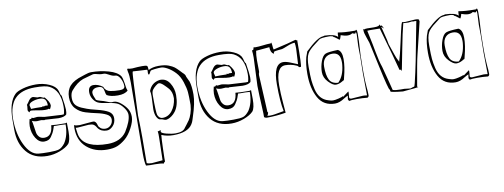

<svg xmlns="http://www.w3.org/2000/svg" viewBox="-61 -855 3657 1394"><g transform="rotate(-10 1767.5 -158.5)"><path d="M254 -247 232 -251 201 -249Q180 -249 163 -258Q167 -244 171 -215.5Q175 -187 178 -169Q181 -151 194.5 -136Q208 -121 232 -121Q290 -121 296 -202Q324 -198 398 -198Q407 -198 411 -202L412 -135Q412 -69 393 -46Q370 -22 324 -4.5Q278 13 231 13Q131 13 78.5 -51.5Q26 -116 26 -215V-286Q26 -418 81 -472Q97 -488 141 -500.5Q185 -513 237 -513Q289 -513 335 -492.5Q381 -472 391 -442Q394 -437 396 -427Q400 -405 408 -400Q421 -319 421 -295.5Q421 -272 417 -260Q400 -243 357 -243L259 -249ZM149 -273 157 -272Q162 -272 167 -281Q172 -276 178 -276L205 -279Q216 -279 236 -274.5Q256 -270 259 -270L385 -263Q398 -263 400 -264Q408 -286 408 -321Q408 -440 333 -478Q306 -493 225 -493Q126 -493 78 -442Q58 -422 44.5 -384Q31 -346 31 -294Q31 -184 71 -102.5Q111 -21 169 -15Q196 -12 248 -12Q300 -12 321 -19Q342 -26 365 -55Q400 -108 400 -190Q374 -192 366 -192H330Q321 -192 314 -193Q302 -156 295 -144.5Q288 -133 279 -119Q263 -94 226.5 -94Q190 -94 165.5 -133Q141 -172 141 -222Q141 -243 149 -273ZM233 -418 248 -419Q254 -419 264 -413.5Q274 -408 278.5 -408Q283 -408 284 -409Q318 -370 318 -345Q318 -340 313 -329Q308 -318 306.5 -318Q305 -318 300 -323Q293 -319 272.5 -319Q252 -319 217.5 -325.5Q183 -332 171.5 -332Q160 -332 158 -321Q157 -322 154 -325Q146 -331 146 -340L149 -368Q149 -377 148 -378Q154 -384 159 -392L170 -408Q184 -427 201 -427ZM277 -349 297 -348Q297 -377 286 -391.5Q275 -406 246 -406Q217 -406 191.5 -396Q166 -386 166 -371Q166 -367 169 -358.5Q172 -350 172 -344Q173 -345 209 -345Q245 -345 256 -344Q257 -345 257 -346Q256 -346 256 -347V-349Q269 -346 270 -345Q270 -349 277 -349Z M759 -290 773 -291Q797 -291 825.5 -267Q854 -243 868.5 -218.5Q883 -194 883 -160.5Q883 -127 857.5 -79Q832 -31 801 -5.5Q770 20 741 31.5Q712 43 667 43Q576 43 517 -8.5Q458 -60 458 -152Q458 -155 458.5 -162.5Q459 -170 459 -174Q473 -167 500 -167L592 -175H602Q621 -175 629 -142Q632 -130 645.5 -119.5Q659 -109 681 -109Q703 -109 719.5 -126Q736 -143 736 -168Q736 -193 707.5 -207.5Q679 -222 638 -230.5Q597 -239 556 -251.5Q515 -264 486.5 -295Q458 -326 458 -378Q458 -430 487 -462.5Q516 -495 580 -514Q587 -516 601 -521Q629 -531 648 -531Q713 -531 775.5 -513.5Q838 -496 860 -463Q868 -449 874 -411L878 -382Q879 -369 886 -354Q863 -331 811 -331Q759 -331 730 -348Q724 -357 721.5 -376Q719 -395 710.5 -405Q702 -415 679 -415Q656 -415 643.5 -405Q631 -395 631 -380.5Q631 -366 638.5 -350Q646 -334 647 -328Q656 -321 677 -315.5Q698 -310 702 -308.5Q706 -307 719 -302Q746 -290 759 -290ZM564 -158 485 -152H476Q469 -152 468 -153Q473 -104 480 -86Q513 3 678 3Q772 3 816 -60Q862 -134 862 -180Q862 -203 842.5 -230.5Q823 -258 802 -270Q781 -282 728.5 -289.5Q676 -297 657 -306.5Q638 -316 623.5 -339Q609 -362 609 -389Q609 -436 648 -436Q682 -436 716 -411Q728 -378 762 -372Q792 -366 830 -366Q868 -366 868 -389Q868 -421 852 -448.5Q836 -476 817 -476Q798 -476 774 -490Q750 -504 737 -504H722Q710 -504 692 -509Q674 -514 665.5 -514Q657 -514 652.5 -512Q648 -510 620.5 -503Q593 -496 582 -492Q537 -476 493 -424Q477 -405 477 -369.5Q477 -334 495.5 -315Q514 -296 551 -283L571 -275Q588 -268 643 -254.5Q698 -241 726.5 -224Q755 -207 755 -173.5Q755 -140 733.5 -117Q712 -94 688 -94Q646 -94 624 -123Q622 -126 615.5 -136Q609 -146 599 -152Q589 -158 564 -158Z M1302 -410Q1321 -394 1322 -379Q1324 -373 1331.5 -358.5Q1339 -344 1340 -341Q1352 -305 1352 -243Q1352 -181 1319 -82Q1317 -77 1312.5 -61.5Q1308 -46 1299 -32Q1265 23 1157 23Q1111 23 1071 6Q1068 29 1065.5 111.5Q1063 194 1064 201Q1055 206 1053 214Q1030 208 987 208H953Q941 208 923 206Q915 180 915 117Q915 54 919 -407Q919 -461 912 -487Q909 -501 909.5 -505Q910 -509 914 -510Q926 -506 947 -506Q991 -510 1019.5 -510Q1048 -510 1054.5 -506Q1061 -502 1061 -490.5Q1061 -479 1063 -474Q1093 -491 1138.5 -491Q1184 -491 1211.5 -480Q1239 -469 1252 -459Q1265 -449 1283 -430Q1301 -411 1302 -410ZM1054 -469Q1054 -477 1053 -478Q1038 -479 1002 -480.5Q966 -482 948 -484Q947 -482 946 -481Q940 -474 929 -162Q932 -80 932 0L931 162V189Q944 196 968 196L1048 189L1049 155Q1052 50 1052 21V-2Q1052 -11 1050 -25Q1051 -24 1054.5 -24Q1058 -24 1072 -30Q1071 -23 1071 -18Q1071 -7 1109 3Q1147 13 1177 13Q1232 13 1249 -16Q1251 -19 1263.5 -34.5Q1276 -50 1286 -65Q1296 -80 1306 -109Q1316 -138 1318 -171V-182Q1318 -234 1315.5 -265Q1313 -296 1298 -342Q1283 -388 1256.5 -416Q1230 -444 1201.5 -460Q1173 -476 1154 -476Q1135 -476 1107.5 -473Q1080 -470 1076 -466Q1072 -462 1067.5 -451.5Q1063 -441 1057 -441Q1053 -445 1053 -454ZM1050 -281Q1050 -310 1046 -322Q1067 -380 1129 -389H1135Q1177 -389 1202 -349Q1227 -309 1227 -261Q1227 -184 1195 -142Q1182 -125 1166.5 -114Q1151 -103 1140 -99.5Q1129 -96 1123 -96Q1117 -96 1105.5 -101Q1094 -106 1086 -106Q1070 -106 1058 -128.5Q1046 -151 1046 -188ZM1102 -114Q1145 -114 1173 -150Q1201 -186 1207 -237V-246Q1207 -285 1186 -312Q1179 -321 1170.5 -329Q1162 -337 1156.5 -343Q1151 -349 1147.5 -351.5Q1144 -354 1139 -358Q1134 -362 1129 -364Q1124 -366 1117 -366Q1110 -366 1094.5 -353.5Q1079 -341 1069.5 -328Q1060 -315 1060 -289Q1060 -160 1067 -141Q1079 -114 1102 -114Z M1612 -247 1590 -251 1559 -249Q1538 -249 1521 -258Q1525 -244 1529 -215.5Q1533 -187 1536 -169Q1539 -151 1552.5 -136Q1566 -121 1590 -121Q1648 -121 1654 -202Q1682 -198 1756 -198Q1765 -198 1769 -202L1770 -135Q1770 -69 1751 -46Q1728 -22 1682 -4.5Q1636 13 1589 13Q1489 13 1436.5 -51.5Q1384 -116 1384 -215V-286Q1384 -418 1439 -472Q1455 -488 1499 -500.5Q1543 -513 1595 -513Q1647 -513 1693 -492.5Q1739 -472 1749 -442Q1752 -437 1754 -427Q1758 -405 1766 -400Q1779 -319 1779 -295.5Q1779 -272 1775 -260Q1758 -243 1715 -243L1617 -249ZM1507 -273 1515 -272Q1520 -272 1525 -281Q1530 -276 1536 -276L1563 -279Q1574 -279 1594 -274.5Q1614 -270 1617 -270L1743 -263Q1756 -263 1758 -264Q1766 -286 1766 -321Q1766 -440 1691 -478Q1664 -493 1583 -493Q1484 -493 1436 -442Q1416 -422 1402.5 -384Q1389 -346 1389 -294Q1389 -184 1429 -102.5Q1469 -21 1527 -15Q1554 -12 1606 -12Q1658 -12 1679 -19Q1700 -26 1723 -55Q1758 -108 1758 -190Q1732 -192 1724 -192H1688Q1679 -192 1672 -193Q1660 -156 1653 -144.5Q1646 -133 1637 -119Q1621 -94 1584.5 -94Q1548 -94 1523.5 -133Q1499 -172 1499 -222Q1499 -243 1507 -273ZM1591 -418 1606 -419Q1612 -419 1622 -413.5Q1632 -408 1636.5 -408Q1641 -408 1642 -409Q1676 -370 1676 -345Q1676 -340 1671 -329Q1666 -318 1664.5 -318Q1663 -318 1658 -323Q1651 -319 1630.5 -319Q1610 -319 1575.5 -325.5Q1541 -332 1529.5 -332Q1518 -332 1516 -321Q1515 -322 1512 -325Q1504 -331 1504 -340L1507 -368Q1507 -377 1506 -378Q1512 -384 1517 -392L1528 -408Q1542 -427 1559 -427ZM1635 -349 1655 -348Q1655 -377 1644 -391.5Q1633 -406 1604 -406Q1575 -406 1549.5 -396Q1524 -386 1524 -371Q1524 -367 1527 -358.5Q1530 -350 1530 -344Q1531 -345 1567 -345Q1603 -345 1614 -344Q1615 -345 1615 -346Q1614 -346 1614 -347V-349Q1627 -346 1628 -345Q1628 -349 1635 -349Z M1841 -504 1853 -502Q1877 -502 1910 -506Q1943 -510 1957 -510H1968L1970 -513L1973 -516Q1977 -509 1978 -490Q1979 -471 1982 -463Q2111 -492 2150 -505Q2153 -504 2154.5 -501.5Q2156 -499 2157 -499Q2157 -500 2159 -500Q2161 -500 2162 -501Q2162 -304 2154 -304L2141 -305Q2140 -306 2139.5 -307.5Q2139 -309 2138 -310Q2134 -316 2125 -319Q2086 -336 2045 -336Q1976 -336 1976 -199Q1976 -140 1981.5 -75.5Q1987 -11 1988 4Q1918 16 1850 16Q1836 16 1828 8V-20Q1820 -182 1820 -223L1829 -431Q1829 -460 1826 -484Q1834 -484 1836 -487Q1838 -490 1839 -495.5Q1840 -501 1841 -504ZM2138 -327 2144 -442Q2144 -464 2141 -485Q2119 -485 2085 -471Q2051 -457 2042.5 -455.5Q2034 -454 2013 -452.5Q1992 -451 1980 -446V-444L1981 -440Q1981 -435 1976 -433Q1954 -447 1954 -485L1855 -476Q1849 -447 1849 -405L1850 -325L1848 -312V-316Q1845 -308 1845 -297L1851 -176Q1852 -153 1854 -118Q1858 -46 1858 -36V-27L1863 -18L1856 1Q1854 1 1852 -3V-1Q1852 5 1871 5Q1890 5 1908 2Q1929 -1 1976 -10Q1961 -81 1961 -210Q1961 -361 2034 -361Q2057 -361 2092.5 -345.5Q2128 -330 2138 -327Z M2599 -80Q2603 -46 2603 -16Q2603 -5 2592 0Q2556 -4 2514 -4Q2472 -4 2457 0Q2450 -9 2450 -13.5Q2450 -18 2452 -27Q2454 -36 2454 -40Q2442 -35 2424 -24Q2387 1 2354 1Q2270 1 2231 -68.5Q2192 -138 2192 -245Q2192 -317 2206 -368L2220 -407Q2311 -495 2352 -495L2363 -498Q2438 -496 2459 -471Q2460 -472 2460 -480V-491Q2460 -494 2462 -504Q2504 -495 2591 -495Q2592 -495 2593 -497.5Q2594 -500 2596 -500Q2603 -500 2603 -470Q2603 -440 2602 -414.5Q2601 -389 2599 -361Q2597 -333 2596 -304V-284L2595 -230V-185Q2595 -125 2599 -81ZM2592 -302 2591 -380 2595 -466Q2595 -481 2590 -483Q2588 -483 2588 -478.5Q2588 -474 2583 -474Q2578 -474 2564 -480Q2551 -470 2530 -470Q2509 -470 2479 -481Q2478 -478 2476 -470Q2472 -455 2466 -449Q2461 -452 2446 -464.5Q2431 -477 2424 -477L2425 -480Q2425 -482 2414.5 -484.5Q2404 -487 2395 -487Q2333 -487 2321 -477Q2309 -467 2286 -450Q2239 -415 2227 -391Q2210 -361 2210 -294Q2210 -227 2213 -195.5Q2216 -164 2225 -126Q2244 -49 2309 -31Q2312 -31 2321 -27.5Q2330 -24 2344 -24Q2358 -24 2385 -30.5Q2412 -37 2416 -42Q2418 -42 2418 -39.5Q2418 -37 2419 -37Q2461 -68 2463 -69Q2464 -68 2464 -59L2461 -26Q2461 -14 2477 -14L2562 -20Q2577 -20 2592 -17Q2590 -129 2590 -178ZM2450 -174 2444 -149H2445V-156Q2441 -154 2428 -146Q2405 -133 2383 -133Q2361 -133 2329.5 -166Q2298 -199 2298 -239.5Q2298 -280 2312.5 -319.5Q2327 -359 2348.5 -368Q2370 -377 2440 -379Q2470 -365 2470 -307Q2470 -249 2450 -174ZM2454 -278V-289Q2454 -359 2395 -359Q2360 -359 2340.5 -337Q2321 -315 2321 -277Q2321 -212 2338 -179Q2355 -146 2402 -144Q2445 -186 2453 -266Q2454 -268 2454 -278Z M3060 -490Q3059 -488 3059 -485.5Q3059 -483 3061 -481Q3051 -442 3033 -364.5Q3015 -287 3003.5 -243Q2992 -199 2961 -16L2969 -12Q2969 -10 2854 0Q2765 -9 2764 -16Q2763 -30 2762 -30H2761Q2753 -30 2715 -206Q2677 -382 2675 -391Q2673 -400 2660.5 -433.5Q2648 -467 2648 -486V-492Q2648 -496 2650 -496Q2650 -496 2656 -492Q2660 -496 2678 -496L2726 -495Q2769 -495 2769 -508Q2772 -508 2773 -502.5Q2774 -497 2777 -497Q2780 -497 2783 -499Q2785 -499 2790.5 -488.5Q2796 -478 2796 -475Q2794 -475 2783 -488H2780Q2782 -476 2794.5 -430Q2807 -384 2811 -356Q2846 -251 2853.5 -238.5Q2861 -226 2864 -217Q2879 -264 2898.5 -355Q2918 -446 2928 -481L2935 -499Q2935 -494 2956 -494L3031 -499Q3060 -499 3060 -490ZM2979 -486 2942 -488Q2925 -424 2902 -304Q2879 -184 2872 -151Q2867 -151 2867 -153L2868 -159V-161Q2864 -157 2861.5 -157Q2859 -157 2857 -159H2856Q2838 -232 2767 -479Q2739 -480 2711 -480H2694Q2682 -480 2675 -479Q2702 -352 2708 -315Q2720 -247 2736 -202Q2753 -140 2767 -83.5Q2781 -27 2782 -24Q2798 -17 2838 -17H2867L2909 -12Q2915 -12 2923.5 -16Q2932 -20 2940 -20Q2944 -20 2965.5 -119Q2987 -218 2993 -254Q2999 -290 3015 -368.5Q3031 -447 3038 -487Q3037 -488 3025 -488Q3013 -488 3011 -487H3008Q3008 -488 3013 -490Q3004 -490 2979 -486Z M3488 -80Q3492 -46 3492 -16Q3492 -5 3481 0Q3445 -4 3403 -4Q3361 -4 3346 0Q3339 -9 3339 -13.5Q3339 -18 3341 -27Q3343 -36 3343 -40Q3331 -35 3313 -24Q3276 1 3243 1Q3159 1 3120 -68.5Q3081 -138 3081 -245Q3081 -317 3095 -368L3109 -407Q3200 -495 3241 -495L3252 -498Q3327 -496 3348 -471Q3349 -472 3349 -480V-491Q3349 -494 3351 -504Q3393 -495 3480 -495Q3481 -495 3482 -497.5Q3483 -500 3485 -500Q3492 -500 3492 -470Q3492 -440 3491 -414.5Q3490 -389 3488 -361Q3486 -333 3485 -304V-284L3484 -230V-185Q3484 -125 3488 -81ZM3481 -302 3480 -380 3484 -466Q3484 -481 3479 -483Q3477 -483 3477 -478.5Q3477 -474 3472 -474Q3467 -474 3453 -480Q3440 -470 3419 -470Q3398 -470 3368 -481Q3367 -478 3365 -470Q3361 -455 3355 -449Q3350 -452 3335 -464.5Q3320 -477 3313 -477L3314 -480Q3314 -482 3303.5 -484.5Q3293 -487 3284 -487Q3222 -487 3210 -477Q3198 -467 3175 -450Q3128 -415 3116 -391Q3099 -361 3099 -294Q3099 -227 3102 -195.5Q3105 -164 3114 -126Q3133 -49 3198 -31Q3201 -31 3210 -27.5Q3219 -24 3233 -24Q3247 -24 3274 -30.5Q3301 -37 3305 -42Q3307 -42 3307 -39.5Q3307 -37 3308 -37Q3350 -68 3352 -69Q3353 -68 3353 -59L3350 -26Q3350 -14 3366 -14L3451 -20Q3466 -20 3481 -17Q3479 -129 3479 -178ZM3339 -174 3333 -149H3334V-156Q3330 -154 3317 -146Q3294 -133 3272 -133Q3250 -133 3218.5 -166Q3187 -199 3187 -239.5Q3187 -280 3201.5 -319.5Q3216 -359 3237.5 -368Q3259 -377 3329 -379Q3359 -365 3359 -307Q3359 -249 3339 -174ZM3343 -278V-289Q3343 -359 3284 -359Q3249 -359 3229.5 -337Q3210 -315 3210 -277Q3210 -212 3227 -179Q3244 -146 3291 -144Q3334 -186 3342 -266Q3343 -268 3343 -278Z"/></g></svg>

Font: Londrina Sketch
Style: Regular
Weight: 400
Designer: Marcelo Magalhaes
Foundry: Marcelo Magalhaes
Version: Version 1.001 2011